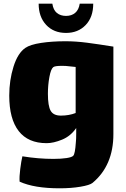

<svg xmlns="http://www.w3.org/2000/svg" viewBox="-20 -745 681 1038"><path d="M593 -493V-20Q593 150 480 244Q465 256 415 264.5Q365 273 302 273Q165 273 86 237Q84 211 89.5 168Q95 125 101 100Q187 114 269 114Q311 114 340 109.5Q369 105 376 97Q386 87 390 25Q392 9 392 -23V-53Q362 -9 315.5 10Q269 29 232 29Q132 29 81 -36.5Q30 -102 30 -228Q30 -311 53 -384.5Q76 -458 117 -486Q143 -504 202 -513Q261 -522 334 -522Q390 -522 451 -514Q512 -506 593 -493ZM389 -134V-383Q376 -385 350 -387Q338 -389 314 -389Q277 -389 268 -382Q255 -372 247 -328.5Q239 -285 239 -238Q239 -172 254 -146Q269 -120 309 -120Q353 -120 389 -134ZM189 -725H263Q268 -691 287.5 -675Q307 -659 337 -659Q367 -659 386.5 -675.5Q406 -692 411 -725H484Q484 -652 443 -609.5Q402 -567 337 -567Q270 -567 229.5 -610.5Q189 -654 189 -725Z"/></svg>

Font: Lalezar
Style: Bold
Weight: 700
Designer: Borna Izadpanah
Foundry: Borna Izadpanah
Version: Version 1.003;January 24, 2021;FontCreator 13.0.0.2683 64-bi